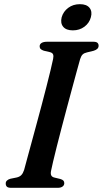

<svg xmlns="http://www.w3.org/2000/svg" viewBox="-20 -900 492 920"><path d="M225 -83Q221.5 -68 225.5 -59.8Q229.5 -51.5 241.5 -49L268.5 -42.5Q279 -39.5 283.5 -34.8Q288 -30 288 -22.5Q288 -12 279.5 -6Q271 0 256.5 0H34Q18.5 0 13 -5.5Q7.5 -11 7.5 -20Q7 -29 13.5 -35Q20 -41 30 -43.5L59.5 -49.5Q73.5 -52.5 81.8 -60.8Q90 -69 95.5 -85.5Q100.5 -104.5 109.5 -137.5Q118.5 -170.5 130 -212.8Q141.5 -255 154.2 -302Q167 -349 179.5 -396.2Q192 -443.5 203 -486.5Q214 -529.5 222.2 -563.5Q230.5 -597.5 234.5 -617.5Q237.5 -631.5 234.2 -639.5Q231 -647.5 218 -650.5L190 -657Q179.5 -660.5 174.8 -665.2Q170 -670 170 -678Q170 -688.5 179.2 -694.2Q188.5 -700 206 -700H426.5Q441.5 -700 447 -694.8Q452.5 -689.5 452.5 -681Q452.5 -672 446.2 -666Q440 -660 428 -656.5L397 -649Q383.5 -646 376.2 -639.2Q369 -632.5 364 -617Q358 -596 348.2 -560Q338.5 -524 326.2 -479Q314 -434 300.8 -384.5Q287.5 -335 275 -287Q262.5 -239 252 -197.5Q241.5 -156 234.5 -126Q227.5 -96 225 -83ZM329 -754.5Q297 -754.5 282.8 -771.8Q268.5 -789 275.5 -817.5Q283.5 -845 307 -862.5Q330.5 -880 363 -880Q395 -880 409 -862.5Q423 -845 415.5 -817.5Q408 -789.5 384.5 -772Q361 -754.5 329 -754.5Z"/></svg>

Font: Fraunces Medium
Style: Italic
Weight: 500
Italic angle: -16°
Version: Version 1.000;[b76b70a41]